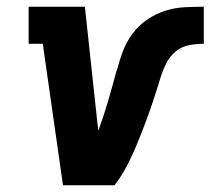

<svg xmlns="http://www.w3.org/2000/svg" viewBox="-20 -550 640 570"><path d="M167 0 107 -420H65V-530H232L270 -177Q271 -173 271 -169.5Q271 -166 272 -162Q288 -206 301 -250.5Q314 -295 326 -340L327 -341Q334 -369 344.5 -397Q355 -425 373 -449.5Q391 -474 416.5 -491.5Q442 -509 470.5 -518Q499 -527 527.5 -528.5Q556 -530 585 -530V-420Q564 -420 542 -416Q520 -412 502.5 -398Q485 -384 474.5 -363.5Q464 -343 457.5 -322.5Q451 -302 444.5 -281Q438 -260 431 -239.5Q424 -219 416.5 -198.5Q409 -178 401 -157.5Q393 -137 384.5 -117Q376 -97 366.5 -77Q357 -57 345.5 -37.5Q334 -18 320 0Z"/></svg>

Font: Iosevka Slab XBdEx
Style: Italic
Weight: 800
Width: 7
Italic angle: -9°
Monospace: yes
Designer: Belleve Invis
Foundry: Belleve Invis
Version: Version 11.1.1; ttfautohint (v1.8.3)